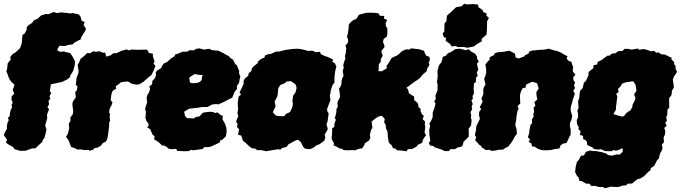

<svg xmlns="http://www.w3.org/2000/svg" viewBox="-23 -791 3691 1041"><path d="M86 27 67 21 55 17 49 7 24 -7 9 -18 15 -33 -3 -60 15 -94 14 -103 17 -123 25 -141 19 -150 30 -163 31 -179 35 -194 43 -211 39 -221 46 -234 39 -251 40 -269 54 -283 46 -304 56 -331 36 -350 25 -368 19 -387 11 -404 15 -414 19 -448 35 -468 33 -483 47 -499 60 -506 85 -529 95 -556 97 -581 99 -601 112 -611 122 -631 121 -642 130 -653 151 -667 161 -681 180 -689 200 -707 225 -715 239 -714 252 -719 267 -726 288 -720 307 -724 347 -720 355 -718 371 -720 404 -713 413 -702 420 -678 436 -672 430 -655 443 -637 440 -625 430 -609 418 -590 414 -577 399 -570 380 -560 372 -551 361 -549 345 -547 328 -541 313 -542 300 -543 290 -528 288 -517 304 -510 322 -512 345 -506 358 -503 370 -485 383 -460V-443L376 -414L371 -402L357 -380L358 -374L341 -360L314 -347L277 -339L253 -334L247 -295L255 -288L245 -267L250 -256L240 -244L243 -226L234 -210L243 -199L237 -183L232 -170L233 -149L226 -126L222 -109L229 -90L224 -65L217 -42L209 -32L207 -23L186 -3L168 14L154 13L129 21L118 26Z M429 22 415 19 395 20 387 14 363 6 355 -14 348 -32 335 -49 345 -66 352 -95 350 -121 359 -135V-155L371 -170L374 -186L369 -227L372 -240L388 -263L385 -292L394 -302L397 -324L388 -330L392 -369L402 -394L403 -409L398 -438L407 -455L414 -472L434 -488L450 -504L464 -502L483 -513L496 -510L516 -513L535 -505L547 -506L553 -484L577 -491L591 -502L610 -503L634 -515L663 -523L676 -518L693 -523L699 -522L726 -521L773 -522L780 -514L784 -504L806 -500V-485L810 -473L815 -457L809 -447L820 -433L811 -411L798 -384L782 -372L770 -361L755 -348L735 -335L719 -332L694 -336L681 -343L672 -349L652 -348L633 -345L615 -330L604 -324L607 -310L588 -299L581 -280L577 -247L587 -237L581 -219L573 -205L568 -182L573 -175L572 -155L574 -137L569 -127V-114L567 -93L563 -61L558 -35L550 -23L533 -14L525 -2L507 9L490 12L481 21L460 27L459 22Z M976 29 959 28 938 27 932 16 910 18 892 16 880 5 867 -2 857 -1 848 -10 833 -23 813 -35 815 -53 805 -60 799 -72 792 -90 775 -101 783 -110 781 -122 770 -137 765 -155 767 -163 768 -186 764 -199 766 -211 775 -236 772 -262 777 -278 785 -290 791 -310 786 -321 802 -335 803 -352 817 -367 823 -384 821 -397 828 -408 851 -422 854 -430 864 -446 883 -455 904 -474 922 -485 927 -495 944 -501 967 -511H992L1005 -519L1029 -518L1037 -525L1057 -529L1083 -522L1100 -525L1116 -526L1123 -520L1137 -518L1161 -516L1186 -504L1198 -497L1220 -485L1225 -477L1240 -468L1246 -457L1252 -444L1261 -437L1274 -406L1273 -394L1280 -376L1277 -365L1273 -341L1261 -325L1262 -309L1249 -293L1236 -261L1224 -256L1190 -238L1161 -225L1147 -227L1126 -224L1102 -211H1075L1057 -208L1044 -206L1005 -202L994 -197L975 -185L978 -173L981 -160L984 -158L992 -150H1004L1030 -149L1035 -155L1060 -161L1070 -173L1080 -181L1115 -185L1133 -184L1143 -178L1155 -182L1177 -165L1185 -164L1183 -145L1198 -118L1204 -98L1206 -81L1202 -52L1182 -33L1170 -29L1169 -19L1140 -5L1120 4L1102 7L1087 6L1075 17L1045 21L1023 24L1010 21L1003 28ZM1018 -340H1030L1036 -341H1040L1048 -342L1055 -345L1060 -347L1064 -350L1068 -354L1071 -361L1072 -368V-373L1074 -378L1076 -384H1071L1066 -385H1058L1051 -386L1045 -387L1041 -388L1032 -389L1025 -385L1019 -381L1014 -378L1009 -374L1003 -370L1004 -364L1005 -356L1006 -350L1007 -343L1013 -342Z M1486 18 1454 23 1420 29 1393 23H1370L1364 16L1342 12L1329 3L1316 -10L1294 -28L1285 -56L1268 -60L1273 -91L1262 -102L1265 -118L1257 -132L1269 -162L1264 -178L1268 -199L1267 -212L1266 -235L1271 -268L1284 -278L1276 -290L1286 -310L1299 -339L1297 -350L1305 -366L1323 -380L1325 -394L1339 -405L1343 -420L1353 -432L1376 -450L1374 -455L1390 -470L1412 -480L1413 -490L1431 -497L1444 -498L1475 -512L1488 -511L1524 -520L1559 -525L1590 -527L1612 -524L1638 -518L1643 -515L1660 -516L1677 -515L1685 -508L1712 -510L1717 -497L1739 -487L1757 -481L1783 -468L1779 -456L1792 -449L1801 -430L1795 -408L1791 -379L1790 -355L1791 -345L1779 -328L1770 -299L1768 -282L1765 -272L1769 -249L1752 -205L1750 -191L1759 -176L1753 -132L1747 -118L1752 -100L1754 -90L1737 -60L1741 -47L1736 -29L1723 -19L1711 -10L1691 -2L1677 9L1662 16L1656 18L1631 15L1620 4L1608 -21L1593 -33L1587 -32L1571 -25L1539 -7L1532 5L1506 12L1496 21ZM1495 -161H1518L1523 -167L1528 -174L1543 -180L1551 -185L1555 -195L1559 -203L1562 -212L1565 -226L1564 -235L1562 -244L1565 -260V-270L1570 -277L1574 -283L1578 -288L1581 -297L1582 -302L1585 -314L1583 -324L1580 -332L1571 -340L1561 -346L1555 -351L1541 -350H1534L1525 -344L1517 -338L1504 -333L1497 -330L1491 -321L1486 -312L1485 -304L1484 -294L1483 -287V-279L1480 -268L1477 -261L1471 -250L1466 -239L1467 -233L1469 -226L1471 -213L1466 -203L1460 -192L1457 -181L1466 -172L1469 -168L1474 -164Z M1858 24 1837 22 1834 16 1819 14 1801 4 1786 -3 1787 -17 1776 -34 1775 -49 1777 -60 1778 -79V-96L1789 -102L1790 -119L1798 -142L1792 -151L1797 -166L1801 -185V-199L1809 -214L1806 -231L1809 -243L1819 -260L1821 -269L1818 -293L1815 -309L1823 -322L1828 -335L1829 -351L1832 -365L1840 -381L1836 -399V-411L1841 -423L1838 -437L1843 -456L1850 -475L1847 -486L1852 -504L1853 -521L1855 -528L1850 -544L1863 -559L1865 -574L1858 -593L1862 -604L1867 -636L1868 -657L1875 -667L1892 -682L1908 -688L1918 -702L1923 -711L1952 -719L1967 -722H2002L2021 -720L2029 -718L2038 -705H2061L2058 -691L2076 -683L2068 -665L2069 -650L2077 -637V-606L2074 -592L2058 -581L2053 -564L2060 -548L2062 -536L2044 -514L2047 -504L2052 -489L2042 -471V-458L2031 -442L2030 -429V-416L2029 -405H2047L2063 -414L2074 -420L2073 -435L2080 -443L2091 -461L2099 -475L2107 -480L2133 -492L2144 -502L2157 -514L2171 -520L2180 -524L2193 -522L2209 -529L2230 -526L2249 -524L2266 -519L2277 -515L2279 -506L2288 -489L2305 -483L2308 -467L2301 -450L2306 -440L2293 -419L2291 -406L2279 -395L2269 -387L2253 -367L2242 -359L2227 -349L2217 -342L2206 -334L2195 -325L2181 -316L2190 -305L2194 -285L2204 -279L2216 -271L2222 -268L2223 -248L2232 -241L2244 -229L2246 -211L2259 -199L2256 -192L2264 -173L2275 -162L2268 -145L2282 -132L2280 -116L2283 -105L2281 -88L2279 -73L2287 -57L2276 -44L2269 -30L2266 -17L2241 -5L2238 2L2223 11L2211 17L2188 18L2182 29L2151 25L2130 24L2122 16L2107 11L2100 -4L2088 -15L2085 -18L2081 -41L2080 -52L2078 -78L2069 -97V-112L2060 -128L2063 -146L2056 -154L2048 -163L2035 -161L2020 -154L2011 -147L2003 -141L1992 -132L1993 -121L1996 -99L1988 -83L1982 -58L1985 -45L1978 -29L1965 -21L1954 -13L1953 -6L1941 13L1922 16L1901 24L1885 23Z M2456 -536 2450 -542 2425 -539 2418 -552 2393 -570 2396 -585 2383 -590 2377 -611 2386 -619 2387 -663 2398 -678 2400 -706 2424 -727 2450 -752 2480 -757 2494 -771 2509 -767 2543 -769 2569 -766 2571 -752 2593 -737 2598 -725 2616 -718 2614 -706 2628 -694 2618 -676 2617 -630 2615 -604 2588 -580 2589 -567 2565 -553 2546 -539 2511 -532 2493 -536ZM2410 28H2388L2372 20L2334 8L2327 1L2309 -2L2302 -15L2310 -28L2305 -62L2304 -87L2309 -108L2305 -122L2315 -137L2323 -156V-180L2335 -214L2338 -231L2331 -241L2340 -254L2338 -273L2350 -304L2349 -312L2350 -331L2346 -347L2350 -374L2349 -397V-408L2357 -437L2371 -454L2378 -483L2393 -488L2407 -504L2417 -506L2447 -525L2470 -527L2502 -519L2519 -524L2529 -513L2553 -500L2565 -481L2562 -476L2573 -457L2563 -446L2570 -412L2562 -399L2567 -381L2558 -369L2557 -346L2547 -339L2545 -307L2547 -285L2539 -270L2541 -256L2533 -247L2540 -227L2534 -212L2537 -200L2528 -182L2532 -164L2530 -153L2534 -140L2531 -110L2518 -94L2519 -64L2518 -49L2490 -22L2486 -3L2475 6L2459 8L2443 18L2421 17Z M2681 -509H2685L2706 -510L2738 -516L2759 -506L2769 -500L2773 -479L2790 -474L2819 -485L2823 -491L2842 -500L2847 -512L2867 -518H2878L2904 -521H2913L2935 -523L2952 -527L2972 -521L2981 -518L2996 -515L3019 -506L3026 -501L3042 -492L3054 -486L3049 -473L3060 -461L3075 -456L3079 -442L3085 -426L3082 -413L3084 -402L3097 -387L3085 -372L3086 -356L3095 -345L3089 -327L3095 -314L3085 -298L3094 -283L3083 -251L3078 -231L3074 -219L3071 -203L3072 -187L3077 -172L3079 -159L3075 -141L3067 -123V-105L3071 -91V-60L3065 -51L3059 -38L3049 -16L3028 -12L3016 -2L3010 14L2986 17L2966 22L2958 23L2930 24L2911 22L2897 17L2892 15L2875 4L2861 3L2859 -12L2843 -23L2851 -34L2839 -48L2845 -65L2849 -93L2853 -114L2862 -123L2861 -144L2871 -160L2868 -168L2873 -187L2870 -206L2880 -219L2874 -237L2890 -251L2886 -275L2885 -291L2898 -312L2893 -327L2888 -340L2862 -348L2838 -336L2830 -333L2826 -316L2810 -312L2801 -294L2796 -274L2797 -248L2798 -231L2783 -215L2789 -204L2782 -186L2780 -175L2777 -157L2776 -141L2772 -123L2771 -111L2777 -94L2780 -66L2767 -49L2759 -33L2749 -17L2738 -4L2735 2L2714 13L2705 20L2680 21L2664 25L2642 27L2629 21L2612 23L2590 9L2585 0L2574 -7L2567 -16L2553 -31L2559 -46L2552 -59L2558 -87L2559 -104L2565 -118L2576 -140L2579 -147L2574 -166L2575 -184L2586 -200L2578 -210L2589 -230L2594 -240L2587 -256L2596 -277L2598 -284L2597 -304L2600 -317L2609 -332L2605 -352L2602 -364L2610 -383L2613 -396V-414L2609 -442L2621 -457L2632 -468V-481L2655 -492L2659 -502Z M3248 223H3222L3206 217H3182L3173 205H3155L3133 192L3118 189L3114 171L3106 164L3095 142L3099 110L3105 87L3116 75L3126 54L3143 51L3154 32L3168 28L3176 25L3193 28H3208L3240 34L3256 39L3269 44L3271 49L3294 53L3322 46L3337 47L3353 32V12L3329 23L3314 26L3304 22L3293 29L3258 28L3240 20L3237 18L3220 20L3197 17L3189 8L3170 0L3161 -5L3159 -22L3153 -30L3139 -37L3138 -54L3121 -60L3125 -77L3113 -93L3115 -102L3106 -117L3104 -139L3111 -154V-176L3107 -190L3114 -207L3111 -240L3118 -261L3119 -277L3122 -299L3136 -313L3143 -343L3154 -353L3169 -386L3166 -393L3173 -405L3194 -421L3195 -437L3216 -442V-454L3241 -467L3252 -476L3270 -489L3283 -490L3295 -501L3313 -502L3330 -514H3351L3363 -526H3383L3400 -522L3439 -528V-521L3468 -525L3491 -519L3504 -513L3524 -515L3535 -505L3548 -507L3561 -497L3583 -495L3606 -483L3618 -479L3617 -470L3634 -452L3630 -445L3640 -434V-418L3648 -401L3632 -378L3625 -360L3629 -333L3631 -319L3619 -296L3620 -287L3616 -272L3605 -260V-225L3606 -209L3596 -196L3595 -178L3596 -171L3589 -155L3593 -137L3584 -125L3592 -109L3578 -97L3584 -83L3583 -64L3575 -45L3577 -20L3565 -6L3569 7L3567 21L3555 43L3549 69L3540 77L3524 108L3506 120L3504 133L3494 139L3468 165L3446 178L3436 179L3422 189L3404 204L3380 205L3372 214L3354 215L3333 222L3319 223L3288 221L3256 230ZM3350 -159 3361 -162 3370 -175 3382 -185 3395 -192 3401 -203 3405 -209 3406 -221 3416 -241 3420 -250 3422 -262 3418 -271 3415 -280 3420 -287 3423 -292 3428 -299 3426 -312 3425 -320 3423 -331 3416 -341 3411 -350 3400 -349 3392 -348 3380 -346 3370 -345 3365 -343 3349 -337 3344 -326 3337 -318 3328 -309 3331 -291 3324 -287 3318 -283 3324 -267 3320 -237 3319 -226 3317 -215V-206L3316 -195L3310 -185L3303 -173L3313 -169L3320 -167L3330 -164Z"/></svg>

Font: Winky Rough Black
Style: Italic
Weight: 900
Italic angle: -8.97852°
Designer: Simon Atzbach
Foundry: typofactur
Version: Version 1.206; ttfautohint (v1.8.4.7-5d5b)